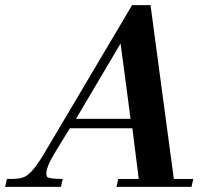

<svg xmlns="http://www.w3.org/2000/svg" viewBox="-32 -730 797 750"><path d="M723 -31 716 0H423L430 -31H510L485 -229H241L185 -138Q149 -79 149 -52Q149 -47 151 -41Q155 -31 213 -31L206 0H-12L-5 -31Q48 -29 69 -42Q99 -59 145 -138L484 -710H556L647 -31ZM478 -266 439 -560 265 -266Z"/></svg>

Font: GFS Didot
Style: Bold Italic
Weight: 700
Italic angle: -12°
Designer: Designed by Takis Katsoulidis and George D. Matthiopoulos.
Foundry: Designed by Takis Katsoulidis and George D. Matthiopoulos.
Version: Version 1.0